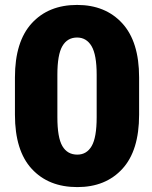

<svg xmlns="http://www.w3.org/2000/svg" viewBox="-20 -741 612 771"><path d="M290.5 10.3Q174.8 10.3 107.4 -63Q40 -136.2 40 -280.3V-430.2Q40 -573.7 107.4 -647.5Q174.8 -721.2 289.6 -721.2Q403.3 -721.2 470.9 -647.5Q538.6 -573.7 538.6 -430.2V-280.3Q538.6 -136.2 471.4 -63Q404.3 10.3 290.5 10.3ZM290.5 -120.1Q328.1 -120.1 348.1 -154.5Q368.2 -189 368.2 -270.5V-440.9Q368.2 -521 347.7 -555.7Q327.1 -590.3 289.6 -590.3Q250.5 -590.3 230.5 -555.9Q210.4 -521.5 210.4 -440.9V-270.5Q210.4 -188.5 230.5 -154.3Q250.5 -120.1 290.5 -120.1Z"/></svg>

Font: Roboto Slab Black
Style: Regular
Weight: 900
Designer: Google
Version: Version 2.000; ttfautohint (v1.8.1.43-b0c9)